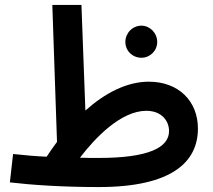

<svg xmlns="http://www.w3.org/2000/svg" viewBox="-20 -745 863 778"><path d="M380 13C677 13 782 -89 782 -224C782 -335 704 -414 583 -414C493 -414 404 -367 326 -297L310 -725H192L211 -170C196 -150 182 -130 169 -110C123 -112 79 -116 33 -121L20 -6C104 4 231 13 380 13ZM553 -511C588 -511 617 -539 617 -575C617 -611 588 -641 553 -641C517 -641 488 -611 488 -575C488 -539 517 -511 553 -511ZM573 -296C636 -296 665 -254 665 -214C665 -147 582 -105 380 -105C353 -105 328 -105 304 -106C366 -187 470 -296 573 -296Z"/></svg>

Font: Noto Sans Arabic UI SmBd
Style: Regular
Weight: 600
Designer: Monotype Design Team, Nadine Chahine and Nizar Qandah
Foundry: Monotype Imaging Inc.
Version: Version 2.010